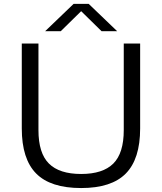

<svg xmlns="http://www.w3.org/2000/svg" viewBox="-20 -966 840 996"><path d="M401 9.5Q242 9.5 167.5 -66Q93 -141.5 93 -299.5V-740H179.5V-291Q179.5 -171.5 233.8 -117.5Q288 -63.5 401 -63.5Q513.5 -63.5 567.8 -117.5Q622 -171.5 622 -291V-740H707V-299.5Q707 -141.5 632.8 -66Q558.5 9.5 401 9.5ZM214 -804 362 -946H440L588 -804H507L401 -908L295 -804Z"/></svg>

Font: Encode Sans Expanded Expanded
Style: Regular
Weight: 400
Width: 7
Designer: Multiple Designers
Foundry: Impallari Type
Version: Version 3.000; ttfautohint (v1.8.3) -l 8 -r 50 -G 200 -x 14 